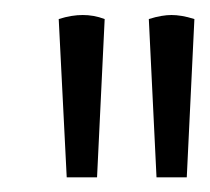

<svg xmlns="http://www.w3.org/2000/svg" viewBox="-20 -651 281 257"><path d="M179.2 -625.5 189.5 -413.6H230L240.2 -625.5C228 -629.4 217.8 -630.9 209.5 -630.9C201.7 -630.9 191.4 -629.4 179.2 -625.5ZM58.6 -625.5 69.3 -413.6H109.9L120.1 -625.5C109.9 -629.4 100.1 -630.9 90.8 -630.9C81.5 -630.9 70.8 -629.4 58.6 -625.5Z"/></svg>

Font: Meera New
Style: Regular
Weight: 400
Designer: Hussain K H
Foundry: RIT
Version: 1.4.1